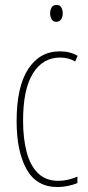

<svg xmlns="http://www.w3.org/2000/svg" viewBox="-20 -837 353 774"><path d="M212 -83Q127 -83 87 -155Q47 -227 47 -349Q47 -487 93.5 -558.5Q140 -630 221 -630Q262 -630 293 -612L283 -589Q257 -605 222 -605Q153 -605 113 -541.5Q73 -478 73 -350Q73 -279 87.5 -224Q102 -169 133.5 -138.5Q165 -108 215 -108Q253 -108 292 -125V-99Q276 -92 254 -87.5Q232 -83 212 -83ZM208 -817Q222 -817 227.5 -806.5Q233 -796 233 -784Q233 -768 226 -758.5Q219 -749 207 -749Q194 -749 188 -759.5Q182 -770 182 -783Q182 -795 187.5 -806Q193 -817 208 -817Z"/></svg>

Font: Noto Sans Kannada UI ExtraCondensed Thin
Style: Regular
Weight: 100
Width: 2
Designer: Jelle Bosma - Monotype Design Team
Foundry: Monotype Imaging Inc.
Version: Version 2.005; ttfautohint (v1.8.4.7-5d5b)